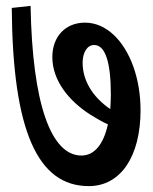

<svg xmlns="http://www.w3.org/2000/svg" viewBox="-20 -655 522 653"><path d="M282 -22C391 -22 458 -124 458 -280C458 -389 422 -485 366 -537C338 -563 305 -578 269 -578C203 -578 158 -531 158 -461C158 -382 213 -312 289 -264C308 -252 327 -241 347 -232C332 -164 301 -126 257 -126C154 -126 90 -300 84 -635L20 -628C23 -210 108 -22 282 -22ZM261 -442C261 -477 277 -502 300 -502C338 -502 357 -444 357 -333C357 -316 356 -299 355 -284C295 -325 261 -381 261 -442Z"/></svg>

Font: Noto Serif Devanagari ExtraCondensed
Style: Bold
Weight: 700
Width: 2
Designer: Universal Thirst, Indian Type Foundry and the Monotype Design Team
Foundry: Monotype Imaging Inc.
Version: Version 2.004